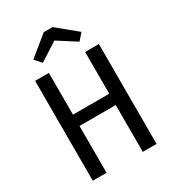

<svg xmlns="http://www.w3.org/2000/svg" viewBox="-216 -1031 1032 1147"><g transform="rotate(-30 300.0 -457.5)"><path d="M425 0V-323H175V0H80V-689H175V-401H425V-689H520V0ZM174 -759 134 -804 270 -915H331L466 -804L427 -759L300 -840Z"/></g></svg>

Font: Wlorlttqgufhjawjgtejqphaquk
Style: Regular
Weight: 400
Monospace: yes
Designer: Carrois Corporate & Edenspiekermann
Foundry: Carrois Corporate GbR & Edenspiekermann AG
Version: Version 2.001